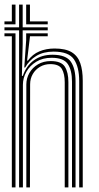

<svg xmlns="http://www.w3.org/2000/svg" viewBox="-24 -820 435 840"><path d="M59.5 0V-687.2H-4.5V-700.5H59.5V-800H75.2V-700.5H184.8V-687.2H75.2V-626.5L71.8 -488.2H76Q90.8 -532 124.6 -556.4Q158.5 -580.8 206.5 -580.5Q265.2 -580.2 285.9 -550.1Q306.5 -520 306.5 -464V0H291V-462.5Q291 -513 272.4 -540.1Q253.8 -567.2 201.8 -567.2Q163 -567.2 134.9 -550.1Q106.8 -533 91.5 -506Q76.2 -479 76.2 -449.2V0ZM27.8 0V-661.2H-4.5V-674.2H43.8V0ZM91.2 0V-450Q91.2 -477.5 104.6 -500.9Q118 -524.2 142.1 -538.5Q166.2 -552.8 198.2 -552.8Q244.2 -552.8 259.8 -528.1Q275.2 -503.5 275.2 -460.5V0H259.2V-459.8Q259.2 -496.8 246.8 -518.1Q234.2 -539.5 196.2 -539.5Q171.2 -539.5 151.1 -527.8Q131 -516 119.4 -496Q107.8 -476 107.8 -451L107 0ZM322.5 0V-464.8Q322.5 -527.2 299.2 -560.8Q276 -594.2 210.5 -594.2Q166 -594.2 134.9 -575.4Q103.8 -556.5 85.8 -524.5H82.2L90.5 -644.2V-674.2H184.8V-661.2H107V-659.2L94.5 -554.8H98Q118.2 -582.8 148.2 -595.2Q178.2 -607.8 214.8 -607.8Q263 -607.8 289.8 -591.4Q316.5 -575 327.2 -543.6Q338 -512.2 338 -467V0ZM-4.5 -713.5V-726.5H27.8V-800H43.8V-713.5ZM90.5 -713.5V-800H107V-726.5H184.8V-713.5Z"/></svg>

Font: Big Shoulders Inline Text Thin
Style: Regular
Weight: 400
Version: Version 2.002